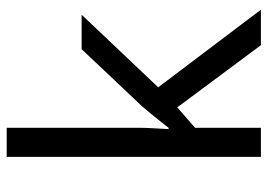

<svg xmlns="http://www.w3.org/2000/svg" viewBox="-133 -667 800 574"><g transform="rotate(-90 267.0 -380.0)"><path d="M172 -363Q172 -347 170.5 -321Q169 -295 168 -276H172Q178 -284 190 -299Q202 -314 214.5 -329.5Q227 -345 236 -355L407 -536H510L293 -307L525 0H419L233 -250L172 -197V0H85V-760H172Z"/></g></svg>

Font: Noto Sans Thai
Style: Regular
Weight: 400
Designer: Monotype Design Team
Foundry: Monotype Imaging Inc.
Version: Version 2.001